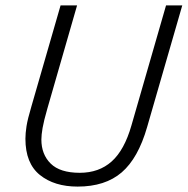

<svg xmlns="http://www.w3.org/2000/svg" viewBox="-20 -675 694 710"><path d="M466 -211 594 -655H654L524 -205Q491 -90 430 -37.5Q369 15 267 15Q181 15 127.5 -28Q74 -71 74 -162Q74 -182 78 -208Q82 -234 96 -281L204 -655H265L155 -273Q142 -228 137.5 -202Q133 -176 133 -159Q133 -104 167.5 -70Q202 -36 275 -36Q346 -36 393 -78Q440 -120 466 -211Z"/></svg>

Font: Intel One Mono Light
Style: Italic
Weight: 300
Italic angle: -16°
Monospace: yes
Designer: Fred Shallcrass
Foundry: Frere-Jones Type LLC
Version: Version 1.004